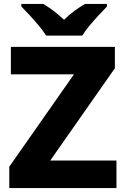

<svg xmlns="http://www.w3.org/2000/svg" viewBox="-20 -951 634 971"><path d="M569 0H27V-108L354 -575H35V-714H561V-606L234 -139H569ZM213 -771Q199 -794 176.5 -821Q154 -848 130.5 -873.5Q107 -899 88 -918V-931H199Q226 -915 251.5 -895.5Q277 -876 304 -851Q329 -876 356.5 -896Q384 -916 410 -931H521V-918Q503 -900 479.5 -874.5Q456 -849 433 -821.5Q410 -794 396 -771Z"/></svg>

Font: Noto Sans Tamil ExtraBold
Style: Regular
Weight: 800
Designer: Jelle Bosma - Monotype Design Team
Foundry: Monotype Imaging Inc.
Version: Version 2.004; ttfautohint (v1.8.4.7-5d5b)